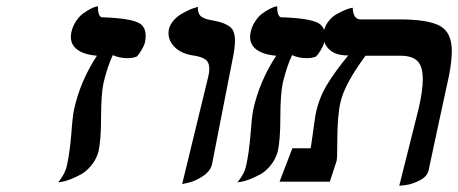

<svg xmlns="http://www.w3.org/2000/svg" viewBox="-20 -581 1465 614"><path d="M194.8 -56.2Q202.6 -90.3 208 -151.9Q211.9 -208 216.8 -231Q236.8 -321.8 290 -402.8Q244.1 -406.7 222.9 -425.8Q201.7 -444.8 208 -477.1Q212.4 -497.1 222.9 -512.9Q233.4 -528.8 245.1 -537.4Q256.8 -545.9 267.8 -551.8Q278.8 -557.6 286.1 -559.6L293 -561Q293 -531.2 304.2 -525.9Q397.9 -522.9 425.8 -506.6Q453.6 -490.2 442.9 -442.9Q440.9 -435.5 433.3 -422.1Q425.8 -408.7 417 -399.9Q403.8 -395 388.2 -395Q361.3 -395 340.8 -404.8Q323.7 -368.7 311 -315.9Q303.2 -278.8 303.2 -204.1Q303.2 -133.8 294.9 -96.2Q288.1 -71.8 272.5 -52.5Q256.8 -33.2 239 -23.4Q221.2 -13.7 204.6 -7.3Q188 -1 176.8 0.5L166 2Q189.9 -26.9 194.8 -56.2Z M562.5 7.8 645.5 -334Q649.4 -349.1 649.4 -360.8Q649.4 -381.8 636.7 -390.9Q624 -399.9 596.7 -403.8Q557.1 -409.7 535.4 -433.8Q513.7 -458 520.5 -488.8Q524.4 -503.4 535.4 -515.9Q546.4 -528.3 559.3 -535.9Q572.3 -543.5 584.5 -549.1Q596.7 -554.7 605 -556.6L612.8 -559.1Q612.3 -546.9 615.7 -538.6Q619.1 -530.3 626.5 -526.1Q633.8 -522 638.9 -520.3Q644 -518.6 652.3 -517.1Q673.8 -513.2 685.1 -510Q696.3 -506.8 708.7 -499.8Q721.2 -492.7 726.3 -481Q731.4 -469.2 731.4 -451.2Q731.4 -430.7 725.6 -400.9L657.7 -54.2Q651.9 -32.7 627.9 -17.1Q604 -1.5 583.5 2.9Z M768.1 -56.2Q775.9 -90.3 781.2 -151.9Q785.2 -208 790 -231Q810.1 -321.8 863.3 -402.8Q817.4 -406.7 796.1 -425.8Q774.9 -444.8 781.2 -477.1Q785.6 -497.1 796.1 -512.9Q806.6 -528.8 818.4 -537.4Q830.1 -545.9 841.1 -551.8Q852.1 -557.6 859.4 -559.6L866.2 -561Q866.2 -531.2 877.4 -525.9Q971.2 -522.9 999 -506.6Q1026.9 -490.2 1016.1 -442.9Q1014.2 -435.5 1006.6 -422.1Q999 -408.7 990.2 -399.9Q977.1 -395 961.4 -395Q934.6 -395 914.1 -404.8Q897 -368.7 884.3 -315.9Q876.5 -278.8 876.5 -204.1Q876.5 -133.8 868.2 -96.2Q861.3 -71.8 845.7 -52.5Q830.1 -33.2 812.3 -23.4Q794.4 -13.7 777.8 -7.3Q761.2 -1 750 0.5L739.3 2Q763.2 -26.9 768.1 -56.2Z M1256.8 13.2 1318.8 -233.9Q1332 -291 1332 -328.1Q1332 -368.2 1315.2 -385.5Q1298.3 -402.8 1260.7 -402.8H1148.9Q1082 -312.5 1068.8 -253.9Q1058.6 -210.4 1058.6 -127Q1058.6 -75.7 1056.6 -66.9L1034.7 0H874L915 -106.9H973.6Q974.6 -112.3 976.3 -125.7Q978 -139.2 979 -144Q980.5 -154.8 983.9 -179.4Q987.3 -204.1 988.8 -212.9Q999 -265.6 1025.1 -309.1Q1051.3 -352.5 1093.8 -403.8H1089.8Q1049.8 -403.8 1029.3 -426.5Q1008.8 -449.2 1015.6 -481.9Q1019.5 -499 1030.5 -512.9Q1041.5 -526.9 1054.4 -534.4Q1067.4 -542 1079.6 -547.4Q1091.8 -552.7 1100.1 -554.7L1107.9 -556.2Q1109.4 -519 1132.8 -519H1255.9Q1349.6 -519 1387.2 -498Q1424.8 -477.1 1424.8 -418.9Q1424.8 -384.8 1416 -339.8Q1404.8 -289.6 1383.1 -188Q1361.3 -86.4 1350.6 -36.1Q1346.2 -16.6 1322.8 -4.4Q1299.3 7.8 1277.8 10.7Z"/></svg>

Font: Linear Smooth
Style: Bold Italic
Weight: 700
Designer: Philipp H. Poll, Flanker
Foundry: Philipp H. Poll, reworked by Flanker
Version: Version 1.061 | FøM Fix